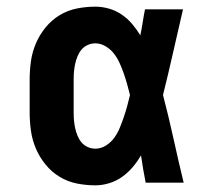

<svg xmlns="http://www.w3.org/2000/svg" viewBox="-20 -548 640 576"><path d="M266 8Q238 8 210.5 2.5Q183 -3 159 -17.5Q135 -32 117 -54Q99 -76 88 -101.5Q77 -127 73 -154.5Q69 -182 69 -210V-310Q69 -338 73 -365.5Q77 -393 88 -418.5Q99 -444 117 -466Q135 -488 159 -502.5Q183 -517 210.5 -522.5Q238 -528 266 -528Q287 -528 307.5 -522Q328 -516 345.5 -504Q363 -492 376.5 -476Q390 -460 401 -442Q405 -461 408 -480.5Q411 -500 415 -520H529Q514 -456 499.5 -391.5Q485 -327 469 -263Q486 -198 500.5 -132Q515 -66 531 0H417Q413 -20 409.5 -40.5Q406 -61 403 -82Q392 -63 378 -46.5Q364 -30 346.5 -17.5Q329 -5 308 1.5Q287 8 266 8ZM266 -102Q283 -102 298 -111.5Q313 -121 323 -135Q333 -149 339.5 -165Q346 -181 351.5 -197Q357 -213 361.5 -229.5Q366 -246 370 -263Q366 -279 361.5 -295Q357 -311 351.5 -327Q346 -343 339 -358.5Q332 -374 322 -387Q312 -400 297 -409Q282 -418 266 -418Q254 -418 243 -413Q232 -408 224.5 -399Q217 -390 212.5 -379Q208 -368 205.5 -356.5Q203 -345 202 -333.5Q201 -322 201 -310V-210Q201 -198 202 -186.5Q203 -175 205.5 -163.5Q208 -152 212.5 -141Q217 -130 224.5 -121Q232 -112 243 -107Q254 -102 266 -102Z"/></svg>

Font: Iosevka Etoile Extrabold
Style: Regular
Weight: 800
Designer: Belleve Invis
Foundry: Belleve Invis
Version: Version 22.1.2; ttfautohint (v1.8.4)